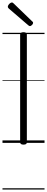

<svg xmlns="http://www.w3.org/2000/svg" viewBox="-20 -1149 378 1544"><path d="M169 14Q155 14 148.5 9Q142 4 142 -5V-871Q142 -881 148.5 -885.5Q155 -890 169 -890Q182 -890 189 -885.5Q196 -881 196 -871V-5Q196 4 190 9Q184 14 169 14ZM221 -939Q217 -939 214.5 -941Q212 -943 207 -946L50 -1081Q45 -1086 44 -1089Q43 -1092 43 -1096Q43 -1102 48.5 -1110Q54 -1118 61.5 -1123.5Q69 -1129 76 -1129Q80 -1129 83.5 -1126.5Q87 -1124 91 -1120L240 -976Q245 -973 245.5 -969.5Q246 -966 246 -964Q246 -957 237 -948Q228 -939 221 -939ZM0 365H338V375H0ZM0 -20H338V0H0ZM0 -505H338V-500H0ZM0 -885H338V-875H0Z"/></svg>

Font: Playwrite AT Guides
Style: Regular
Weight: 400
Designer: Veronika Burian, José Scaglione
Foundry: TypeTogether
Version: Version 1.003